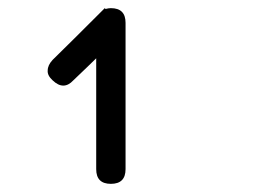

<svg xmlns="http://www.w3.org/2000/svg" viewBox="-20 -884 665 471"><path d="M288 -828C288 -852 276 -864 252 -864C248 -864 243.7 -863.3 239 -862L237 -864C180.3 -807.3 137.7 -765 109 -737C101 -728.3 97 -719.7 97 -711C96.3 -703 100.3 -695 109 -687C127 -669.7 144 -669.7 160 -687C188 -713.7 206.7 -731.7 216 -741V-469C216 -445 228 -433 252 -433C276 -433 288 -445 288 -469V-812Z"/></svg>

Font: Semi-Coder
Style: Regular
Weight: 400
Version: 0.1000